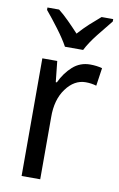

<svg xmlns="http://www.w3.org/2000/svg" viewBox="-87 -815 533 863"><g transform="rotate(10 179.5 -383.0)"><path d="M305 -766Q279 -744 256 -723Q233 -702 207 -673Q183 -699 158 -724Q133 -749 111 -766H58V-755Q85 -723 116.5 -681Q148 -639 166 -606H249Q266 -640 299.5 -682.5Q333 -725 358 -755V-766ZM158 -442H153L143 -537H75V0H160V-283Q159 -363 196.5 -414Q234 -465 286 -465Q312 -465 335 -458L347 -540Q322 -547 292 -547Q246 -547 212.5 -517Q179 -487 158 -442Z"/></g></svg>

Font: Noto Sans UI SemiCondensed
Style: Regular
Weight: 400
Width: 4
Designer: Monotype Design Team
Foundry: Monotype Imaging Inc.
Version: 1.001